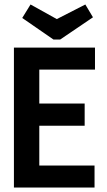

<svg xmlns="http://www.w3.org/2000/svg" viewBox="-20 -835 478 855"><path d="M42 0V-623H403V-525H155V-374H357V-275H155V-98H401V0ZM360 -815 394 -758 248 -659H218L79 -755L116 -815L233 -750Z"/></svg>

Font: Inconsolata SemiCondensed ExtraBold
Style: Regular
Weight: 800
Width: 4
Monospace: yes
Designer: Raph Levien, Cyreal, Brenton Simpson
Foundry: Raph Levien, Cyreal, Google
Version: Version 3.100; ttfautohint (v1.8.4.7-5d5b)